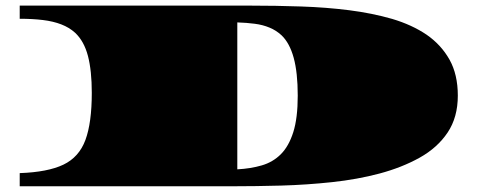

<svg xmlns="http://www.w3.org/2000/svg" viewBox="-20 -650 1669 670"><path d="M48.8 0V-45.9Q146.5 -49.3 201.2 -75.4Q255.9 -101.6 278.1 -161.6Q300.3 -221.7 300.3 -326.2Q300.3 -403.3 286.9 -454.8Q273.4 -506.3 242.2 -535.6Q221.7 -554.2 193.8 -564.9Q166 -575.7 129.9 -580.1Q93.8 -584.5 48.8 -584.5V-630.4H853Q941.9 -630.4 1030.3 -627.4Q1118.2 -624.5 1198.7 -614.3Q1279.3 -604 1348.6 -584Q1417.5 -563.5 1468.8 -528.8Q1519.5 -493.7 1548.6 -441.9Q1577.6 -390.1 1577.6 -316.4Q1577.6 -240.7 1542 -187.5Q1506.3 -134.3 1444.6 -99.9Q1382.8 -65.4 1304.2 -44.4Q1227.1 -23.9 1138.7 -14.4Q1050.3 -4.9 961.2 -2.4Q872.1 0 791.5 0ZM808.1 -59.1Q854.5 -61.5 893.3 -72.8Q932.1 -84 960 -111.8Q987.8 -139.6 1003.4 -188.7Q1019 -237.8 1019 -316.4Q1019 -396.5 1004.9 -448.2Q990.7 -500 962.4 -526.9Q943.4 -544.4 920.4 -553.7Q897 -563.5 868.7 -567.1Q840.3 -570.8 808.1 -571.8Z"/></svg>

Font: Asset
Style: Regular
Weight: 400
Version: Version 1.003; ttfautohint (v1.8.4.7-5d5b)